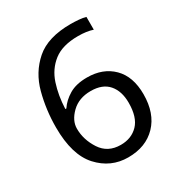

<svg xmlns="http://www.w3.org/2000/svg" viewBox="-173 -845 917 976"><g transform="rotate(-30 286.0 -357.0)"><path d="M55 -305Q55 -144 125.5 -67Q196 10 298 10Q402 10 463.5 -54Q525 -118 525 -230Q525 -334 468 -390.5Q411 -447 318 -447Q254 -447 213 -422.5Q172 -398 149 -363H143Q146 -441 167.5 -506.5Q189 -572 240.5 -612Q292 -652 384 -652Q434 -652 470 -640V-715Q454 -720 428.5 -722Q403 -724 382 -724Q248 -724 177 -662Q106 -600 80.5 -504Q55 -408 55 -305ZM297 -64Q221 -64 182.5 -123Q144 -182 144 -247Q144 -294 187 -336Q230 -378 300 -378Q369 -378 403.5 -338Q438 -298 438 -230Q438 -145 399 -104.5Q360 -64 297 -64Z"/></g></svg>

Font: Noto Sans Arabic
Style: Regular
Weight: 400
Designer: Nadine Chahine - Monotype Design Team
Foundry: Monotype Imaging Inc.
Version: Version 1.902